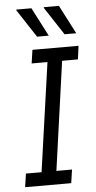

<svg xmlns="http://www.w3.org/2000/svg" viewBox="-60 -931 484 967"><g transform="rotate(-5 182.0 -447.5)"><path d="M348 -618H268L191 -68H270L260 0H27L37 -68H116L194 -618H114L124 -686H357ZM212 -750H153L60 -892L61 -895H137ZM351 -750H292L199 -892L200 -895H276Z"/></g></svg>

Font: Chivo Light Italic
Style: Regular
Weight: 300
Italic angle: -8.05°
Designer: Hector Gatti
Foundry: Omnibus-Type
Version: Version 1.007